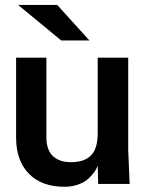

<svg xmlns="http://www.w3.org/2000/svg" viewBox="-20 -730 619 762"><path d="M236.3 11.2Q145 11.2 94.7 -40.5Q43.9 -92.8 43.9 -183.6V-501H164.1V-185.5Q164.1 -135.3 189.7 -110.8Q215.3 -86.4 261.2 -86.4Q315.4 -86.4 341.6 -113.5Q367.7 -140.6 367.7 -200.7V-501H488.8V-134.8L494.6 0H369.6L367.7 -74.2Q365.2 -63.5 356.7 -50.5Q348.1 -37.6 333 -22.9Q318.4 -8.3 292.7 1.5Q267.1 11.2 236.3 11.2ZM223.1 -569.3 51.8 -710.4H207L335 -569.3Z"/></svg>

Font: Ride
Style: Bold
Weight: 700
Version: Version 3.000